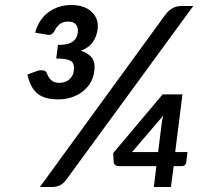

<svg xmlns="http://www.w3.org/2000/svg" viewBox="-20 -745 848 765"><path d="M213 -349Q176 -349 151.5 -359Q127 -369 112 -391Q97 -413 89 -448L127 -462Q131 -464 135.5 -464.5Q140 -465 145 -465Q163 -465 167 -453Q170 -443 176.5 -434Q183 -425 192.5 -420Q202 -415 217 -415Q241 -415 256.5 -429Q272 -443 274 -462Q278 -493 261.5 -502.5Q245 -512 204 -512L211 -566Q251 -566 269 -578.5Q287 -591 290 -615Q292 -636 282.5 -647.5Q273 -659 252 -659Q232 -659 219.5 -650Q207 -641 199 -625Q195 -616 188 -610.5Q181 -605 172 -606L120 -615Q135 -669 174 -697Q213 -725 264 -725Q316 -725 345 -698Q374 -671 369 -629Q365 -598 349 -576Q333 -554 302 -543Q333 -533 346.5 -514Q360 -495 356 -465Q352 -427 330.5 -401Q309 -375 278 -362Q247 -349 213 -349ZM593 0 603 -83H456Q434 -83 433 -100L431 -135L628 -369H707L678 -139H727L722 -98Q722 -93 717 -88Q712 -83 705 -83H672L661 0ZM506 -139H610L622 -235Q623 -246 625 -259Q627 -272 631 -285ZM139 0 637 -684Q650 -702 666 -711.5Q682 -721 702 -721H750L247 -33Q234 -14 219.5 -7Q205 0 187 0Z"/></svg>

Font: Aleo SemiBold
Style: Italic
Weight: 600
Italic angle: -7°
Designer: Alessio Laiso
Foundry: Alessio Laiso
Version: Version 2.001;gftools[0.9.29]